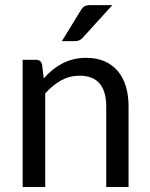

<svg xmlns="http://www.w3.org/2000/svg" viewBox="-20 -745 598 765"><path d="M154.3 -432.6Q170.9 -451.2 189.5 -466.8Q208 -481.4 228.5 -492.2Q249 -502.9 272.5 -508.8Q295.9 -514.6 323.2 -514.6Q364.3 -514.6 396.5 -501Q427.7 -487.3 449.2 -461.9Q470.7 -436.5 481.4 -401.4Q492.2 -365.2 492.2 -322.3Q492.2 -214.8 492.2 0Q469.7 0 403.3 0Q403.3 -81.1 403.3 -322.3Q403.3 -379.9 377 -412.1Q350.6 -443.4 296.9 -443.4Q257.8 -443.4 223.6 -424.8Q189.5 -405.3 160.2 -373Q160.2 -249 160.2 0Q137.7 0 70.3 0Q70.3 -79.1 70.3 -316.4Q70.3 -364.3 70.3 -506.8Q84 -506.8 124 -506.8Q142.6 -506.8 147.5 -488.3Q149.4 -469.7 154.3 -432.6ZM427.7 -724.6Q398.4 -692.4 310.5 -595.7Q303.7 -587.9 296.9 -585Q290 -581.1 280.3 -581.1Q262.7 -581.1 226.6 -581.1Q245.1 -611.3 300.8 -702.1Q307.6 -713.9 316.4 -719.7Q324.2 -724.6 340.8 -724.6Q369.1 -724.6 427.7 -724.6Z"/></svg>

Font: Lato
Style: Regular
Weight: 400
Designer: Lukasz Dziedzic with Adam Twardoch and Botio Nikoltchev
Version: Version 2.015; 2015-08-06; http://www.latofonts.com/